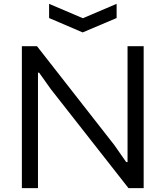

<svg xmlns="http://www.w3.org/2000/svg" viewBox="-20 -981 863 1001"><path d="M236 -961 412 -886 588 -961V-887L411 -812L236 -887ZM94 -740H173L575 -226L638 -136H645V-740H729V0H650L246 -515L184 -602H178V0H94Z"/></svg>

Font: Encode Sans Wide
Style: Regular
Weight: 400
Designer: Pablo Impallari, Andres Torresi
Foundry: Pablo Impallari, Andres Torresi
Version: Version 1.000; ttfautohint (v1.00) -l 8 -r 50 -G 200 -x 14 -